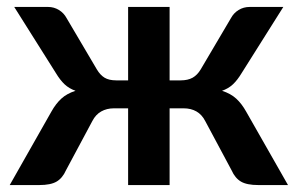

<svg xmlns="http://www.w3.org/2000/svg" viewBox="-20 -533 857 553"><path d="M809.5 0H724Q691 0 674 -10Q657 -20 647 -42.5L571 -184.5Q561.5 -203 545.8 -212Q530 -221 509 -221H468.5V0H349V-221H308Q287.5 -221 271.5 -212Q255.5 -203 246 -184.5L170 -42.5Q160 -20 143 -10Q126 0 93 0H8L128 -211.5Q140.5 -234 156.5 -248.8Q172.5 -263.5 197.5 -271.5Q179 -278 166 -290.2Q153 -302.5 141 -322.5L21 -513H118.5Q135.5 -513 149.8 -504.2Q164 -495.5 172 -480.5L259 -333Q268.5 -317 281.2 -309.2Q294 -301.5 315 -301.5H349V-513H468.5V-301.5H500Q521 -301.5 534.8 -309.2Q548.5 -317 558 -333L645 -480.5Q653 -495.5 667.2 -504.2Q681.5 -513 699 -513H796L676 -322.5Q664 -302.5 651 -290.2Q638 -278 619.5 -271.5Q644.5 -263.5 660.5 -248.8Q676.5 -234 689 -211.5Z"/></svg>

Font: Lato 2
Style: Bold
Weight: 700
Designer: Lukasz Dziedzic with Adam Twardoch and Botio Nikoltchev
Foundry: tyPoland Lukasz Dziedzic
Version: Version 2.015; 2015-08-06; http://www.latofonts.com/